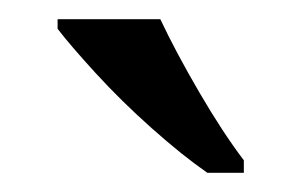

<svg xmlns="http://www.w3.org/2000/svg" viewBox="-20 -786 314 200"><path d="M196 -606Q170 -624 138 -652.5Q106 -681 79.5 -710Q53 -739 40 -756V-766H147Q163 -732 187.5 -690Q212 -648 234 -619V-606Z"/></svg>

Font: Noto Serif Dogra
Style: Regular
Weight: 400
Designer: Ek Type
Foundry: Ek Type
Version: Version 1.005